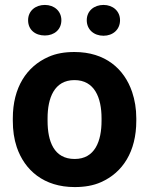

<svg xmlns="http://www.w3.org/2000/svg" viewBox="-20 -749 605 779"><path d="M32 -269V-259C32 -220 37 -185 48 -152C80 -58 158 10 283 10C323 10 359 4 390 -10C478 -49 533 -134 533 -259V-269C533 -308 527 -343 516 -376C484 -470 407 -538 282 -538C242 -538 207 -532 176 -518C88 -479 32 -394 32 -269ZM392 -269V-259C392 -176 365 -104 283 -104C199 -104 173 -175 173 -259V-269C173 -351 200 -424 282 -424C364 -424 392 -352 392 -269ZM162 -605C200 -605 229 -629 229 -667C229 -704 200 -729 162 -729C124 -729 94 -705 94 -667C94 -628 123 -605 162 -605ZM400 -604C438 -604 467 -629 467 -667C467 -704 438 -729 400 -729C362 -729 332 -705 332 -667C332 -629 361 -604 400 -604Z"/></svg>

Font: Asimov
Style: Regular
Weight: 500
Designer: Google
Version: Version 2.000980; 2014